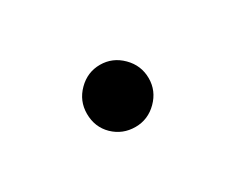

<svg xmlns="http://www.w3.org/2000/svg" viewBox="-36 -213 380 310"><g transform="rotate(-30 154.5 -58.0)"><path d="M96.7 -58.1Q96.7 -82 113.8 -99.1Q130.9 -116.2 154.3 -116.2Q177.7 -116.2 194.8 -99.1Q211.9 -82 211.9 -58.1Q211.9 -34.7 194.8 -17.6Q177.7 -0.5 154.3 -0.5Q130.4 -0.5 113.5 -16.8Q96.7 -33.2 96.7 -58.1Z"/></g></svg>

Font: Vazir Light FD-UI
Style: Light-FD-UI
Weight: 300
Designer: Saber Rastikerdar
Foundry: Saber Rastikerdar
Version: Version 30.1.0